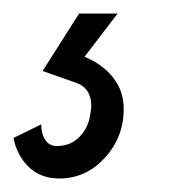

<svg xmlns="http://www.w3.org/2000/svg" viewBox="-106 -20 285 284"><path d="M-86 184 -45 164Q-45 178 -39 187Q-33 196 -22 196Q-2 196 11 183Q24 170 27 152Q29 142 29 137Q29 111 8 103L-43 85L11 0H68L19 64Q46 75 61.5 95Q77 115 77 141Q77 183 49 213.5Q21 244 -18 244Q-46 244 -63.5 227Q-81 210 -86 184Z"/></svg>

Font: Decalotype
Style: Italic
Weight: 400
Italic angle: -12°
Designer: Alfredo Marco Pradil
Foundry: Alfredo Marco Pradil
Version: Version 1.0